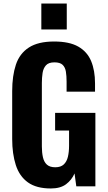

<svg xmlns="http://www.w3.org/2000/svg" viewBox="-20 -1055 612 1087"><path d="M268 12Q186 12 138 -22.5Q90 -57 69.5 -120.5Q49 -184 49 -268V-539Q49 -626 70 -689Q91 -752 143.5 -786Q196 -820 286 -820Q373 -820 423.5 -791Q474 -762 496 -709Q518 -656 518 -583V-536H357V-593Q357 -625 353 -649.5Q349 -674 334.5 -688Q320 -702 288 -702Q255 -702 240 -685Q225 -668 221 -641.5Q217 -615 217 -585V-226Q217 -192 223 -165Q229 -138 245.5 -123Q262 -108 293 -108Q324 -108 341 -124Q358 -140 364.5 -167.5Q371 -195 371 -230V-316H292V-416H520V0H412L402 -73Q386 -36 354 -12Q322 12 268 12ZM214 -888V-1035H358V-888Z"/></svg>

Font: Oswald SemiBold
Style: Regular
Weight: 600
Designer: Vernon Adams
Foundry: Vernon Adams
Version: Version 4.103;gftools[0.9.33.dev8+g029e19f]